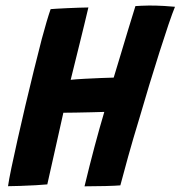

<svg xmlns="http://www.w3.org/2000/svg" viewBox="-20 -674 652 694"><path d="M9 -1Q12 -23 21.2 -67.2Q30.5 -111.5 43.5 -169.5Q56.5 -227.5 71.5 -291.5Q86.5 -355.5 102 -418Q117.5 -480.5 131 -533Q149.5 -602 163 -641Q167.5 -641.5 184.2 -642.5Q201 -643.5 222.8 -644.5Q244.5 -645.5 265.2 -646.2Q286 -647 299.5 -647Q294 -622.5 285.2 -587.2Q276.5 -552 269 -521Q258.5 -480.5 249 -440.2Q239.5 -400 235.5 -385.5Q254.5 -387.5 285 -389.2Q315.5 -391 345.2 -392Q375 -393 391 -393.5Q402 -429.5 415.5 -474.5Q429 -519.5 443 -566Q457 -612.5 469.5 -652Q477 -652.5 491 -653.2Q505 -654 519 -654Q546.5 -654 573 -652.5Q599.5 -651 612.5 -649.5Q604 -629 589.2 -585.8Q574.5 -542.5 556.5 -485.8Q538.5 -429 519.5 -366.8Q500.5 -304.5 483.5 -245.5Q461 -172 442.8 -106.5Q424.5 -41 415 -4Q399 -2.5 360.2 -1.5Q321.5 -0.5 285.5 -0.5Q304 -77.5 322 -145Q340 -212.5 357 -269.5Q339.5 -269 310.5 -268.2Q281.5 -267.5 253.2 -267Q225 -266.5 209 -266.5Q201 -230.5 191.5 -188.2Q182 -146 173.2 -106.5Q164.5 -67 158.2 -39.8Q152 -12.5 151 -7.5Q137 -6 109.2 -4.5Q81.5 -3 53 -2Q24.5 -1 9 -1Z"/></svg>

Font: Grandstander SemiBold
Style: Italic
Weight: 600
Italic angle: -15°
Designer: Tyler Finck
Foundry: Etcetera Type Co
Version: Version 1.200; ttfautohint (v1.8.3)